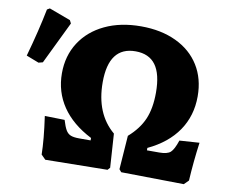

<svg xmlns="http://www.w3.org/2000/svg" viewBox="-75 -758 1026 856"><g transform="rotate(10 438.5 -330.0)"><path d="M161 -16Q160 -84 145 -188L235 -186Q244 -156 252.5 -141.5Q261 -127 274.5 -121.5Q288 -116 313 -116H365V-127Q277 -172 232 -238.5Q187 -305 187 -389Q187 -468 226 -528.5Q265 -589 335.5 -622.5Q406 -656 499 -656Q590 -656 658.5 -623.5Q727 -591 764 -531.5Q801 -472 801 -392Q801 -304 755 -236.5Q709 -169 620 -127V-116H676Q712 -116 726.5 -129Q741 -142 755 -184L845 -190Q833 -102 828 -16L808 4L524 0L514 -12L525 -165Q573 -207 594 -256Q615 -305 615 -376Q615 -460 585 -501Q555 -542 494 -542Q373 -542 373 -381Q373 -239 462 -164L472 -11L462 0L181 4ZM19 -439Q52 -556 72 -657L84 -664L181 -628L188 -614L95 -422L76 -417Z"/></g></svg>

Font: Alegreya ExtraBold
Style: Regular
Weight: 800
Designer: Juan Pablo del Peral
Foundry: Huerta Tipografica
Version: Version 2.007; ttfautohint (v1.6)